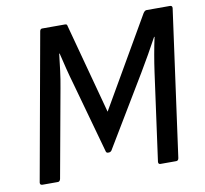

<svg xmlns="http://www.w3.org/2000/svg" viewBox="-75 -736 871 817"><g transform="rotate(-10 361.0 -327.5)"><path d="M44 0Q33 0 34 -11L148 -645Q150 -655 158 -655H256Q262 -655 264 -653Q266 -651 267 -645L371 -258L595 -645Q602 -655 609 -655H710Q721 -655 720 -644L633 -11Q631 0 622 0H554Q544 0 545 -11L597 -390Q602 -426 608.5 -463Q615 -500 623 -537H621Q602 -502 582.5 -467.5Q563 -433 542 -398L358 -92Q353 -86 346 -86H343Q336 -86 334 -92L248 -401Q238 -435 229.5 -469Q221 -503 213 -537H211Q207 -502 202.5 -465.5Q198 -429 191 -392L122 -11Q119 0 111 0Z"/></g></svg>

Font: Sofia Sans Semi Condensed Medium
Style: Italic
Weight: 500
Italic angle: -9°
Version: Version 4.100